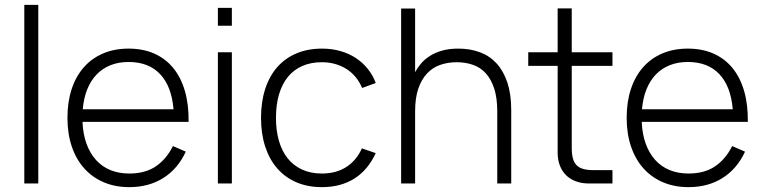

<svg xmlns="http://www.w3.org/2000/svg" viewBox="-20 -755 3138 790"><path d="M80 0V-735H137.5V0Z M512 -41Q578 -41 621.5 -70.8Q665 -100.5 691.5 -154L744.5 -131Q711.5 -60 651.8 -22.5Q592 15 512 15Q454 15 407 -5Q360 -25 326.8 -62Q293.5 -99 275.5 -151.8Q257.5 -204.5 257.5 -270Q257.5 -336 275 -388.8Q292.5 -441.5 325.2 -478.5Q358 -515.5 404.5 -535.2Q451 -555 509 -555Q568.5 -555 614.8 -534.5Q661 -514 692.8 -475.2Q724.5 -436.5 740.8 -380.5Q757 -324.5 756 -253.5H319.5Q321.5 -203.5 335.8 -164Q350 -124.5 374.8 -97Q399.5 -69.5 434.2 -55.2Q469 -41 512 -41ZM694 -305.5Q686 -400 638.8 -450Q591.5 -500 509 -500Q468 -500 434.8 -486.8Q401.5 -473.5 377.5 -448.5Q353.5 -423.5 339 -387.5Q324.5 -351.5 320.5 -305.5Z M876.5 -649V-722.5H934V-649ZM876.5 0V-540H934V0Z M1304.5 15Q1246 15 1199.5 -5Q1153 -25 1120.8 -62Q1088.5 -99 1071.2 -151.8Q1054 -204.5 1054 -270Q1054 -336 1071.2 -389Q1088.5 -442 1120.8 -478.8Q1153 -515.5 1199.5 -535.2Q1246 -555 1305 -555Q1344.5 -555 1379.5 -545.2Q1414.5 -535.5 1443 -517Q1471.5 -498.5 1492.8 -472.2Q1514 -446 1526 -413.5L1470 -393Q1459.5 -418 1443.2 -437.8Q1427 -457.5 1405.8 -471Q1384.5 -484.5 1358.8 -491.8Q1333 -499 1304.5 -499Q1259 -499 1223.8 -483.5Q1188.5 -468 1164.5 -438.5Q1140.5 -409 1128 -366.5Q1115.5 -324 1115.5 -270Q1115.5 -218.5 1127.5 -176.2Q1139.5 -134 1163.2 -104Q1187 -74 1222.5 -57.5Q1258 -41 1304.5 -41Q1363 -41 1404.8 -67.8Q1446.5 -94.5 1469 -144.5L1526 -125Q1494 -55.5 1438 -20.2Q1382 15 1304.5 15Z M2026 -296.5Q2026 -352 2013.5 -390.5Q2001 -429 1979 -453.2Q1957 -477.5 1926.2 -488.2Q1895.5 -499 1859 -499Q1823 -499 1791.8 -488.2Q1760.5 -477.5 1737.5 -453.2Q1714.5 -429 1701.2 -390.5Q1688 -352 1688 -296.5V0H1630.5V-720H1688V-458Q1697 -475 1711.2 -492.2Q1725.5 -509.5 1746.8 -523.5Q1768 -537.5 1797.2 -546.2Q1826.5 -555 1865.5 -555Q1914.5 -555 1954.8 -540Q1995 -525 2023.5 -493.8Q2052 -462.5 2067.8 -414.8Q2083.5 -367 2083.5 -301.5V0H2026Z M2153.5 -540H2274.5V-720.5H2332.5V-540H2500V-484H2332.5V-146Q2332.5 -121 2337.2 -103.5Q2342 -86 2352.5 -75.2Q2363 -64.5 2380 -59.8Q2397 -55 2421.5 -55H2500V0H2404Q2374 0 2350 -8.8Q2326 -17.5 2309.2 -34Q2292.5 -50.5 2283.5 -74Q2274.5 -97.5 2274.5 -127V-484H2153.5Z M2813 -41Q2879 -41 2922.5 -70.8Q2966 -100.5 2992.5 -154L3045.5 -131Q3012.5 -60 2952.8 -22.5Q2893 15 2813 15Q2755 15 2708 -5Q2661 -25 2627.8 -62Q2594.5 -99 2576.5 -151.8Q2558.5 -204.5 2558.5 -270Q2558.5 -336 2576 -388.8Q2593.5 -441.5 2626.2 -478.5Q2659 -515.5 2705.5 -535.2Q2752 -555 2810 -555Q2869.5 -555 2915.8 -534.5Q2962 -514 2993.8 -475.2Q3025.5 -436.5 3041.8 -380.5Q3058 -324.5 3057 -253.5H2620.5Q2622.5 -203.5 2636.8 -164Q2651 -124.5 2675.8 -97Q2700.5 -69.5 2735.2 -55.2Q2770 -41 2813 -41ZM2995 -305.5Q2987 -400 2939.8 -450Q2892.5 -500 2810 -500Q2769 -500 2735.8 -486.8Q2702.5 -473.5 2678.5 -448.5Q2654.5 -423.5 2640 -387.5Q2625.5 -351.5 2621.5 -305.5Z"/></svg>

Font: Vela Sans Light
Style: Regular
Weight: 300
Designer: Principal design: Mikhail Sharanda - project Manrope.
Design modification: Ravid Balaliev
Foundry: Mikhail Sharanda
Version: Version 1.001